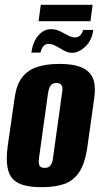

<svg xmlns="http://www.w3.org/2000/svg" viewBox="-20 -768 419 796"><path d="M154 8Q113 8 83.5 1Q54 -6 35.5 -23.5Q17 -41 11 -75Q5 -109 12 -163L41 -364Q48 -415 70.5 -445.5Q93 -476 131.5 -489.5Q170 -503 226 -503Q268 -503 297.5 -495.5Q327 -488 345.5 -471.5Q364 -455 370 -428.5Q376 -402 371 -364L343 -164Q333 -91 308.5 -54.5Q284 -18 245.5 -5Q207 8 154 8ZM165 -72Q176 -72 183 -76.5Q190 -81 194.5 -91Q199 -101 200 -115L237 -381Q240 -395 238.5 -404.5Q237 -414 231 -419Q225 -424 214 -424Q203 -424 196 -419Q189 -414 185 -404.5Q181 -395 179 -381L142 -115Q140 -101 141 -91Q142 -81 148 -76.5Q154 -72 165 -72ZM280 -549Q264 -549 251 -555.5Q238 -562 225 -570Q215 -576 204 -581Q193 -586 181 -586Q168 -586 159.5 -576Q151 -566 148 -550H110Q116 -594 138.5 -620.5Q161 -647 191 -647Q208 -647 221.5 -641.5Q235 -636 247 -629Q258 -623 268.5 -618Q279 -613 290 -613Q305 -613 313 -622Q321 -631 325 -644H367Q360 -598 332.5 -573.5Q305 -549 280 -549ZM140 -680 149 -748H364L355 -680Z"/></svg>

Font: Alumni Sans Thin ExtraBold
Style: Italic
Weight: 800
Italic angle: -8°
Version: Version 1.016